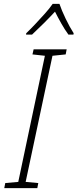

<svg xmlns="http://www.w3.org/2000/svg" viewBox="-20 -968 399 988"><path d="M2 0 7 -26 74 -32 211 -681 147 -688 153 -714H323L318 -688L250 -681L112 -32L177 -26L172 0ZM114 -790 115 -797Q135 -816 161 -843.5Q187 -871 211.5 -898.5Q236 -926 251 -948H286Q297 -915 318 -871.5Q339 -828 359 -797L358 -790H332Q313 -816 295 -848Q277 -880 263 -908Q237 -880 205 -848Q173 -816 145 -790Z"/></svg>

Font: Noto Sans Disp ExtLt
Style: Italic
Weight: 200
Italic angle: -12°
Designer: Monotype Design Team
Foundry: Monotype Imaging Inc.
Version: Version 2.000;GOOG;noto-source:20170915:90ef993387c0